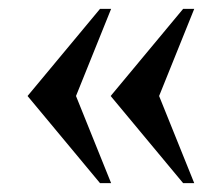

<svg xmlns="http://www.w3.org/2000/svg" viewBox="-20 -448 493 432"><path d="M392 -36 229 -232 392 -428H417L338 -232L417 -36ZM205 -36 42 -232 205 -428H230L151 -232L230 -36Z"/></svg>

Font: Frank Ruhl Libre Medium
Style: Regular
Weight: 500
Designer: Yanek Iontef
Foundry: Fontef
Version: Version 6.004